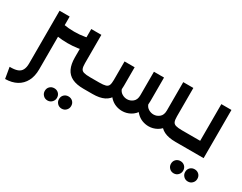

<svg xmlns="http://www.w3.org/2000/svg" viewBox="-86 -939 2092 1663"><g transform="rotate(30 960.5 -108.0)"><path d="M690 0V-115Q701 -115 705.5 -99.5Q710 -84 710 -58Q710 -32 705.5 -16Q701 0 690 0ZM649 0Q579 0 535 -21.5Q491 -43 470 -87Q449 -131 449 -198V-482H550V-198Q550 -164 557 -146Q564 -128 585.5 -121.5Q607 -115 649 -115H690V0ZM331 -273Q279 -273 229 -280.5Q179 -288 132 -302V-422Q175 -406 224.5 -397Q274 -388 331 -388Q388 -388 437.5 -397Q487 -406 530 -422V-302Q484 -288 434 -280.5Q384 -273 331 -273ZM0 155Q48 156 77 145.5Q106 135 119 110Q132 85 132 46V-482H233V46Q233 115 207 164Q181 213 133.5 239Q86 265 19 266ZM571 244Q545 244 527.5 226Q510 208 510 183Q510 156 527.5 139Q545 122 571 122Q597 122 614.5 139Q632 156 632 183Q632 208 614.5 226Q597 244 571 244ZM429 244Q403 244 385.5 226Q368 208 368 183Q368 156 385.5 139Q403 122 429 122Q455 122 472.5 139Q490 156 490 183Q490 208 472.5 226Q455 244 429 244Z M1569 0Q1499 0 1455 -21.5Q1411 -43 1390 -87Q1369 -131 1369 -198H1470Q1470 -164 1477 -146Q1484 -128 1505.5 -121.5Q1527 -115 1569 -115H1610V0ZM690 0Q679 0 674.5 -16Q670 -32 670 -59Q670 -85 674.5 -100Q679 -115 690 -115ZM1299 0Q1266 0 1234.5 -12Q1203 -24 1177 -50.5Q1151 -77 1136 -118L1203 -164Q1212 -138 1235.5 -124Q1259 -110 1285 -110Q1317 -110 1343 -131.5Q1369 -153 1369 -198V-482H1470V-198Q1470 -131 1445 -87Q1420 -43 1381 -21.5Q1342 0 1299 0ZM690 0V-115H740Q783 -115 804 -121.5Q825 -128 832 -146Q839 -164 839 -198V-383H940V-198Q940 -131 919 -87Q898 -43 854 -21.5Q810 0 740 0ZM1034 0Q1001 0 969.5 -12Q938 -24 912 -50.5Q886 -77 871 -118L938 -164Q947 -138 970.5 -124Q994 -110 1020 -110Q1052 -110 1078 -131.5Q1104 -153 1104 -198V-433H1205V-198Q1205 -131 1180 -87Q1155 -43 1116 -21.5Q1077 0 1034 0ZM1610 0V-115Q1621 -115 1625.5 -99.5Q1630 -84 1630 -58Q1630 -32 1625.5 -16Q1621 0 1610 0Z M1750 -482H1851V0H1610V-115H1750ZM1610 0Q1599 0 1594.5 -16Q1590 -32 1590 -59Q1590 -85 1594.5 -100Q1599 -115 1610 -115ZM1833 244Q1807 244 1789.5 226Q1772 208 1772 183Q1772 156 1789.5 139Q1807 122 1833 122Q1859 122 1876.5 139Q1894 156 1894 183Q1894 208 1876.5 226Q1859 244 1833 244ZM1691 244Q1665 244 1647.5 226Q1630 208 1630 183Q1630 156 1647.5 139Q1665 122 1691 122Q1717 122 1734.5 139Q1752 156 1752 183Q1752 208 1734.5 226Q1717 244 1691 244Z"/></g></svg>

Font: Alexandria
Style: Regular
Weight: 400
Designer: Mohamed Gaber
Foundry: Kief Type Foundry
Version: Version 5.100